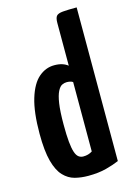

<svg xmlns="http://www.w3.org/2000/svg" viewBox="-115 -794 594 863"><g transform="rotate(-15 182.5 -362.5)"><path d="M186 10Q153 10 124 2.5Q95 -5 72 -29Q49 -53 36 -101Q23 -149 23 -229Q23 -330 42 -392Q61 -454 93.5 -482Q126 -510 166 -510Q187 -510 202.5 -505Q218 -500 229 -491V-690Q229 -713 236.5 -722Q244 -731 266.5 -733Q289 -735 331 -735V-20Q306 -9 270 0.5Q234 10 186 10ZM187 -80Q199 -80 209.5 -83Q220 -86 229 -92V-415Q223 -419 215.5 -420.5Q208 -422 200 -422Q190 -422 179 -417Q168 -412 158.5 -393.5Q149 -375 143.5 -339Q138 -303 138 -241Q138 -192 141 -161Q144 -130 150 -112Q156 -94 165.5 -87Q175 -80 187 -80Z"/></g></svg>

Font: Yanone Kaffeesatz SemiBold
Style: Regular
Weight: 600
Designer: Yanone (Cyrillic: Daniel Pouzeot, Huerta Tipografica, and Cyreal)
Foundry: Yanone
Version: Version 2.003